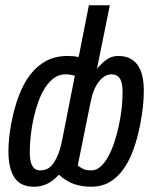

<svg xmlns="http://www.w3.org/2000/svg" viewBox="-20 -710 590 734"><path d="M329.6 3.9Q293.5 3.9 263.9 -6.1Q234.4 -16.1 205.1 -42Q180.2 -15.6 157.5 -5.9Q134.8 3.9 110.4 3.9Q58.1 3.9 35.2 -31.2Q12.2 -66.4 12.2 -130.4Q12.2 -153.8 14.6 -179.7Q17.1 -205.6 22.5 -234.9Q33.2 -293.9 51.3 -342Q69.3 -390.1 95.5 -424.3Q121.6 -458.5 157 -477.3Q192.4 -496.1 238.3 -496.1Q251 -496.1 261 -495.1Q271 -494.1 280.8 -492.2L319.8 -689.9H399.9L350.6 -446.8Q367.7 -467.8 387.2 -481.9Q406.7 -496.1 432.6 -496.1Q480 -496.1 504.9 -463.1Q529.8 -430.2 529.8 -362.8Q529.8 -335 526.6 -303.7Q523.4 -272.5 516.1 -234.9Q505.4 -179.7 489 -135.5Q472.7 -91.3 449.7 -60.3Q426.8 -29.3 397 -12.7Q367.2 3.9 329.6 3.9ZM229.5 -425.8Q206.1 -425.8 187 -412.1Q168 -398.4 152.8 -375.2Q137.7 -352.1 126.7 -321.5Q115.7 -291 108.4 -257.8Q101.1 -224.6 97.4 -190.9Q93.8 -157.2 93.8 -127Q93.8 -58.6 133.3 -58.6Q141.6 -58.6 152.8 -61.3Q164.1 -64 175.8 -75.7Q187.5 -87.4 198.7 -111.6Q210 -135.7 218.3 -178.2L266.1 -420.4Q257.8 -422.9 249.3 -424.3Q240.7 -425.8 229.5 -425.8ZM405.8 -425.8Q380.4 -425.8 358.4 -398.4Q336.4 -371.1 326.2 -319.3L277.3 -77.6Q288.1 -68.8 299.1 -63.7Q310.1 -58.6 330.1 -58.6Q348.1 -58.6 364.3 -73Q380.4 -87.4 393.6 -111.1Q406.7 -134.8 417 -165.8Q427.2 -196.8 434.3 -229.7Q441.4 -262.7 445.1 -295.4Q448.7 -328.1 448.7 -356Q448.7 -393.6 438.2 -409.7Q427.7 -425.8 405.8 -425.8Z"/></svg>

Font: Code New Roman
Style: Italic
Weight: 400
Italic angle: -11°
Monospace: yes
Designer: Sam Radian
Foundry: Code New Roman
Version: Version 1.508 October 19, 2014